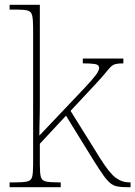

<svg xmlns="http://www.w3.org/2000/svg" viewBox="-20 -780 564 800"><path d="M20 0V-20H41Q78 -20 94 -24Q110 -28 114 -43.5Q118 -59 118 -94V-662Q118 -699 114 -715.5Q110 -732 95.5 -736Q81 -740 51 -740H20V-760H146V-374Q146 -355 146 -335.5Q146 -316 145.5 -296.5Q145 -277 144.5 -256.5Q144 -236 144 -215L294 -373Q339 -420 360 -444Q381 -468 387 -479Q393 -490 393 -497Q393 -510 376.5 -513Q360 -516 325 -516V-536H494V-516Q473 -516 461.5 -513Q450 -510 441.5 -501.5Q433 -493 420.5 -477.5Q408 -462 385 -437L274 -318L400 -116Q436 -59 462 -39.5Q488 -20 520 -20H524V0H510Q486 0 469.5 -3Q453 -6 439.5 -17Q426 -28 410.5 -50Q395 -72 371 -110L255 -298L146 -181V-94Q146 -59 150 -43.5Q154 -28 170.5 -24Q187 -20 223 -20H233V0Z"/></svg>

Font: Noto Serif Tibetan Thin
Style: Regular
Weight: 250
Version: Version 2.103